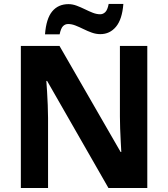

<svg xmlns="http://www.w3.org/2000/svg" viewBox="-20 -945 845 965"><path d="M84.8 0V-714H279.1L586.3 -181H589.7Q588.7 -201.2 586.9 -232.6Q585.1 -264 583.9 -298.3Q582.7 -332.7 582.7 -359.8V-714H720.3V0H525.1L216.9 -538.1H212.9Q214.9 -515.1 216.7 -483Q218.5 -450.9 220 -416.9Q221.5 -382.9 221.5 -352V0ZM206.2 -772.4Q212.2 -851.5 242.5 -887.9Q272.8 -924.2 324.1 -924.2Q344.3 -924.2 364.8 -916.6Q385.3 -909 406.1 -898.8Q426.9 -888.5 446.2 -880.9Q465.6 -873.3 483.4 -873.3Q497.9 -873.3 509.1 -884.1Q520.4 -895 526.2 -925.2H600Q594 -847.7 562.9 -810.5Q531.9 -773.4 484.3 -773.4Q462.7 -773.4 441.5 -781Q420.2 -788.6 399.5 -798.9Q378.8 -809.1 359.5 -816.7Q340.1 -824.3 322.5 -824.3Q307.7 -824.3 296.9 -813.8Q286.1 -803.2 279.7 -772.4Z"/></svg>

Font: Noto Sans Symbols
Style: Regular
Weight: 400
Designer: Monotype Design Team
Foundry: Monotype Imaging Inc.
Version: Version 2.002